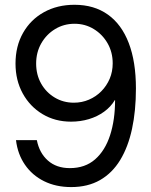

<svg xmlns="http://www.w3.org/2000/svg" viewBox="-20 -759 624 791"><path d="M273.4 11.7Q210.4 11.7 161.6 -12.5Q112.8 -36.6 82.8 -80.3Q52.7 -124 45.9 -181.6H131.8Q142.1 -128.9 177.2 -97.7Q212.4 -66.4 267.6 -66.4Q330.6 -66.4 371.8 -102.5Q413.1 -138.7 433.6 -202.1Q454.1 -265.6 454.1 -346.7H453.1Q436.5 -318.8 408.9 -298.8Q381.3 -278.8 346.4 -268.3Q311.5 -257.8 272.5 -257.8Q207 -257.8 155.3 -288.8Q103.5 -319.8 73.7 -374Q43.9 -428.2 43.9 -497.1Q43.9 -568.8 75 -623.5Q106 -678.2 160.9 -708.7Q215.8 -739.3 287.1 -739.3Q367.7 -739.3 424.3 -699Q481 -658.7 510.5 -581.5Q540 -504.4 540 -394.5Q540 -302.7 523.9 -228Q507.8 -153.3 475.1 -99.6Q442.4 -45.9 392.1 -17.1Q341.8 11.7 273.4 11.7ZM284.2 -335.9Q317.4 -335.9 346.4 -348.4Q375.5 -360.8 397.5 -383.1Q419.4 -405.3 431.9 -434.6Q444.3 -463.9 444.3 -498Q444.3 -543.9 423.1 -580.8Q401.9 -617.7 366.2 -639.4Q330.6 -661.1 287.1 -661.1Q243.2 -661.1 207.3 -639.4Q171.4 -617.7 150.1 -580.6Q128.9 -543.5 128.9 -497.1Q128.9 -451.2 149.4 -414.8Q169.9 -378.4 205.3 -357.2Q240.7 -335.9 284.2 -335.9Z"/></svg>

Font: Inter Khmer Looped
Style: Regular
Weight: 400
Designer: Rasmus Andersson, Sovichet Tep
Foundry: Anagata Design
Version: Version 1.000